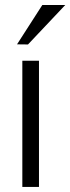

<svg xmlns="http://www.w3.org/2000/svg" viewBox="-20 -740 278 760"><path d="M68.4 0V-499.5H134.3V0ZM90.8 -564 47.4 -564.5 147.5 -720.2H238.3Z"/></svg>

Font: Pontano Sans Light
Style: Regular
Weight: 300
Designer: Vernon Adams
Foundry: Vernon Adams
Version: Version 2.001